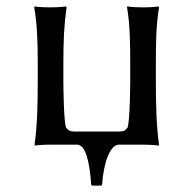

<svg xmlns="http://www.w3.org/2000/svg" viewBox="-20 -452 604 600"><path d="M221 0C247 0 260 52 265 125L267 128H297L299 125C304 53 325 0 352 0H424C458 0 476 3 476 3L477 0C469 -54 467 -125 467 -200V-250C467 -325 468 -372 477 -429L475 -432C475 -432 461 -429 427 -429C392 -429 378 -432 378 -432L377 -429C386 -375 387 -324 387 -250V-200C387 -183 386 -78 379 -54C372 -45 368 -41 353 -41H212C197 -41 193 -45 186 -54C179 -78 178 -183 178 -200V-249C178 -325 180 -372 188 -429L186 -432C186 -432 171 -429 137 -429C102 -429 88 -432 88 -432L87 -429C96 -376 98 -324 98 -249V-200C98 -125 96 -54 88 0L89 3C89 3 107 0 141 0Z"/></svg>

Font: Libertinus Sans
Style: Regular
Weight: 400
Designer: Philipp H. Poll, Khaled Hosny
Foundry: Caleb Maclennan
Version: Version 7.050;RELEASE